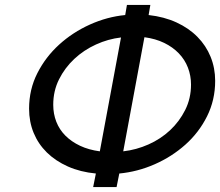

<svg xmlns="http://www.w3.org/2000/svg" viewBox="-20 -759 893 779"><path d="M369 -55Q306 -61 255.5 -83.5Q205 -106 170 -140.5Q135 -175 116.5 -220Q98 -265 98 -318Q98 -396 131.5 -462Q165 -528 220 -578Q275 -628 345 -659.5Q415 -691 488 -698L495 -739H590L583 -698Q646 -691 696 -668Q746 -645 781 -609.5Q816 -574 834.5 -528.5Q853 -483 853 -431Q853 -353 820 -287Q787 -221 732 -172Q677 -123 607.5 -92.5Q538 -62 464 -55L453 0H358ZM471 -607Q419 -601 369.5 -578.5Q320 -556 281.5 -520Q243 -484 219.5 -437Q196 -390 196 -334Q196 -297 208.5 -265Q221 -233 245.5 -208.5Q270 -184 305 -167.5Q340 -151 385 -145ZM480 -145Q533 -151 582.5 -173Q632 -195 670 -230.5Q708 -266 731.5 -313Q755 -360 755 -416Q755 -452 742.5 -484.5Q730 -517 705.5 -542.5Q681 -568 646 -585Q611 -602 566 -608Z"/></svg>

Font: Involve Medium Oblique
Style: Italic
Weight: 500
Italic angle: -10.5°
Designer: Stefan Peev
Foundry: Context Ltd.
Version: Version 1.001